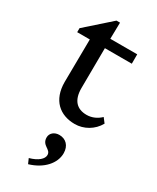

<svg xmlns="http://www.w3.org/2000/svg" viewBox="-237 -678 884 1081"><g transform="rotate(30 205.0 -137.5)"><path d="M410 -76 387 -106C363 -83 332 -68 297 -68C234 -68 197 -105 197 -184L199 -445H374V-506H199L201 -612H178L19 -471V-445H101L98 -167C98 -49 168 10 265 10C323 10 380 -22 410 -76ZM137 305 151 337C240 311 294 249 294 184C294 135 264 106 222 106C190 106 166 126 166 154C166 207 220 200 220 238C220 263 192 290 137 305Z"/></g></svg>

Font: TPK Tissa Web Medium
Style: Regular
Weight: 500
Designer: Jacques Le Bailly, Suppakit Chalermlarp | Katatrad Co.,Ltd.
Foundry: Jacques Le Bailly, Cadson Demak Co.,Ltd.
Version: Version 5.000;Glyphs 3.1.2 (3151)